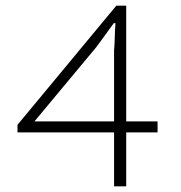

<svg xmlns="http://www.w3.org/2000/svg" viewBox="-20 -660 640 680"><path d="M384 0V-191H42V-218L392 -640H427V-230H538V-191H427V0ZM102 -230H384V-481Q386 -504 386.5 -529Q387 -554 389 -578H383Q368 -557 352.5 -536Q337 -515 321 -493Z"/></svg>

Font: Source Code Pro Light
Style: Regular
Weight: 300
Monospace: yes
Designer: Paul D. Hunt, Teo Tuominen
Foundry: Adobe Systems Incorporated
Version: Version 2.030;PS 1.000;hotconv 16.6.51;makeotf.lib2.5.65220